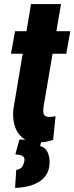

<svg xmlns="http://www.w3.org/2000/svg" viewBox="-20 -679 360 928"><path d="M319.8 -528.3 300.3 -419.4H33.2L52.7 -528.3ZM129.9 -659.2H274.9L190.9 -165.5Q189 -152.8 189 -141.4Q189 -129.9 194.6 -122.3Q200.2 -114.7 215.8 -113.8Q224.1 -113.8 232.4 -114.7Q240.7 -115.7 248.5 -117.2L236.8 -2.9Q219.2 3.4 200.7 6.3Q182.1 9.3 162.6 9.3Q116.2 8.3 88.9 -13.4Q61.5 -35.2 51 -71Q40.5 -106.9 44.4 -149.4ZM73.7 -3.9 182.1 -4.9 173.8 26.4Q200.2 34.2 210.2 57.1Q220.2 80.1 219.7 106Q219.2 141.1 204.3 164.6Q189.5 188 165 201.9Q140.6 215.8 111.6 222.2Q82.5 228.5 52.7 229L58.6 142.1Q70.8 140.6 78.6 135.3Q86.4 129.9 90.8 121.1Q95.2 112.3 97.7 100.1Q100.1 85.4 93.5 78.9Q86.9 72.3 76.2 70.1Q65.4 67.9 54.2 66.9Z"/></svg>

Font: Roboto Condensed ExtraBold
Style: Italic
Weight: 800
Italic angle: -12°
Designer: Christian Robertson
Foundry: Google
Version: Version 3.008; 2023